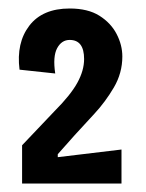

<svg xmlns="http://www.w3.org/2000/svg" viewBox="-20 -702 344 452"><path d="M32 -270V-360L108 -440Q146 -478 162 -507Q178 -536 178 -563Q178 -608 144 -608Q125 -608 114.5 -588.5Q104 -569 110 -529L26 -538Q18 -601 49 -641.5Q80 -682 144 -682Q187 -682 214 -665Q241 -648 254.5 -622Q268 -596 268 -569Q268 -530 248 -496Q228 -462 202 -434Q176 -406 156 -384L116 -339V-332L266 -350V-270Z"/></svg>

Font: Bricolage Grotesque 12pt Condensed Medium
Style: Regular
Weight: 500
Width: 3
Designer: Mathieu Triay
Foundry: Atelier Triay
Version: Version 1.001; ttfautohint (v1.8.4.7-5d5b);gftools[0.9.33.de